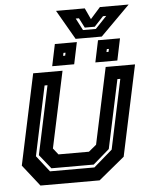

<svg xmlns="http://www.w3.org/2000/svg" viewBox="-57 -875 717 922"><g transform="rotate(-5 302.0 -414.5)"><path d="M100.5 0 19.5 -103 112.5 -540H254L175.5 -172L199.5 -141.5H346.5L383.5 -172L462 -540H603.5L510.5 -103L385.5 0ZM152 -64H366L456 -142L527 -477H513L442.5 -146L364 -78H160L105.5 -146L176 -477H162L91 -142ZM414.5 -566 436.5 -671H542.5L520.5 -566ZM206.5 -566 228.5 -671H334.5L312.5 -566ZM263 -611H273L276 -625H266ZM472 -611H482L485 -625H475ZM330 -687 248 -829H386.5L411.5 -775L459.5 -829H598L456 -687ZM369 -726H431L486 -784H470.5L426.5 -737H378.5L354.5 -784H339Z"/></g></svg>

Font: Tourney Thin
Style: Bold Italic
Weight: 700
Italic angle: -12°
Version: Version 1.015